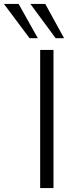

<svg xmlns="http://www.w3.org/2000/svg" viewBox="-94 -960 404 980"><path d="M111 0V-705H179V0ZM190 -765 61 -940H137L233 -765ZM57 -765 -74 -940H1L99 -765Z"/></svg>

Font: Nunito Sans 10pt SemiExpanded Light
Style: Regular
Weight: 300
Width: 6
Designer: Vernon Adams
Foundry: Vernon Adams
Version: Version 3.101;gftools[0.9.27]